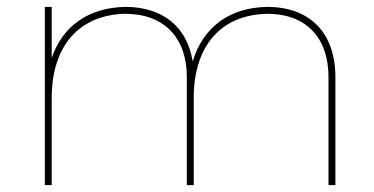

<svg xmlns="http://www.w3.org/2000/svg" viewBox="-20 -537 1086 557"><path d="M755 -517C645 -515 569 -458 539 -359C523 -459 452 -517 344 -517C237 -515 162 -462 130 -369V-517H110V0H130V-253C130 -403 209 -494 343 -497C455 -497 522 -429 522 -313V0H542V-253C542 -403 620 -494 755 -497C867 -497 933 -429 933 -313V0H953V-313C953 -441 880 -517 755 -517Z"/></svg>

Font: Montserrat Thin
Style: Regular
Weight: 250
Designer: Julieta Ulanovsky
Foundry: Julieta Ulanovsky
Version: Version 4.000